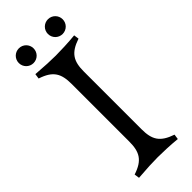

<svg xmlns="http://www.w3.org/2000/svg" viewBox="-291 -947 994 994"><g transform="rotate(-45 206.0 -450.0)"><path d="M60 -21 64 7C125 2 175 0 207 0C239 0 299 2 348 7L352 -21C272 -48 251 -86 251 -162V-583C251 -659 272 -697 352 -724L348 -752C299 -747 239 -745 207 -745C175 -745 125 -747 64 -752L60 -724C140 -698 161 -659 161 -583V-162C161 -86 140 -47 60 -21ZM311 -799C341 -799 365 -823 365 -853C365 -883 341 -907 311 -907C281 -907 257 -883 257 -853C257 -823 281 -799 311 -799ZM98 -799C128 -799 152 -823 152 -853C152 -883 128 -907 98 -907C68 -907 44 -883 44 -853C44 -823 68 -799 98 -799Z"/></g></svg>

Font: Basteleur Moonlight
Style: Regular
Weight: 300
Designer: Keussel
Foundry: Keussel Studio
Version: Version 1.300;Glyphs 3.2 (3192)